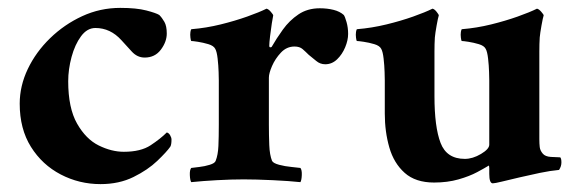

<svg xmlns="http://www.w3.org/2000/svg" viewBox="-20 -458 1466 487"><path d="M403 -373Q403 -352 388 -332Q373 -312 347 -312Q328 -312 314 -327.5Q300 -343 288 -356Q260 -387 222 -387Q201 -387 185.5 -366Q170 -345 161.5 -313.5Q153 -282 153 -252Q153 -184 175.5 -144.5Q198 -105 230.5 -89Q263 -73 294 -73Q337 -73 362 -89.5Q387 -106 403 -122Q408 -121 411.5 -115Q415 -109 415 -104Q415 -91 412 -86Q403 -73 379 -50Q355 -27 318.5 -9Q282 9 235 9Q181 9 134 -15.5Q87 -40 58.5 -85.5Q30 -131 30 -195Q30 -240 50.5 -283Q71 -326 107 -361Q143 -396 188.5 -417Q234 -438 285 -438Q326 -438 351 -431.5Q376 -425 384 -420Q391 -413 397 -402.5Q403 -392 403 -373Z M791 -437Q810 -437 826 -433Q842 -429 852 -420Q855 -416 859 -402Q863 -388 863 -372Q863 -356 855.5 -338Q848 -320 835 -307.5Q822 -295 805 -295Q792 -295 782 -303.5Q772 -312 763 -319Q755 -327 747.5 -333.5Q740 -340 727 -340Q707 -340 692.5 -324.5Q678 -309 670 -290.5Q662 -272 662 -261V-142Q662 -115 663 -90Q664 -65 670 -50Q673 -44 688 -40Q703 -36 719.5 -34.5Q736 -33 742 -32Q746 -27 745.5 -14Q745 -1 742 4Q714 1 671.5 -1Q629 -3 598 -3Q567 -3 530.5 -1Q494 1 465 4Q462 -1 461.5 -14Q461 -27 465 -32Q472 -33 485.5 -34.5Q499 -36 512 -40Q525 -44 527 -50Q533 -65 534 -88Q535 -111 535 -142V-254Q535 -259 534.5 -275.5Q534 -292 532 -309.5Q530 -327 526 -334Q522 -342 508.5 -346Q495 -350 482 -352Q469 -354 465 -354Q464 -355 463 -362.5Q462 -370 463 -377Q464 -384 466 -384Q503 -387 539.5 -396Q576 -405 607 -416Q638 -427 656 -436Q661 -435 667 -428Q673 -421 673 -419Q672 -415 669.5 -399Q667 -383 665 -366Q663 -349 663 -342Q663 -338 665.5 -338Q668 -338 669 -339Q681 -360 697.5 -383Q714 -406 737 -421.5Q760 -437 791 -437Z M1221 -254Q1221 -259 1220.5 -275.5Q1220 -292 1218 -309.5Q1216 -327 1212 -334Q1208 -342 1194.5 -346Q1181 -350 1168 -352Q1155 -354 1151 -354Q1150 -355 1149 -362.5Q1148 -370 1149 -377Q1150 -384 1152 -384Q1189 -387 1225.5 -396Q1262 -405 1293 -416Q1324 -427 1342 -436Q1347 -435 1353 -428Q1359 -421 1359 -419Q1357 -413 1353.5 -393.5Q1350 -374 1349 -363Q1348 -347 1348 -327Q1348 -307 1348 -302V-105Q1348 -94 1349 -85Q1350 -76 1357 -68Q1363 -61 1377 -60Q1391 -59 1399 -59Q1400 -59 1401 -59Q1404 -56 1404 -46Q1404 -36 1398 -27Q1376 -25 1349.5 -19.5Q1323 -14 1297.5 -8Q1272 -2 1253.5 2.5Q1235 7 1230 7Q1221 7 1221 -17V-32Q1221 -34 1220.5 -36.5Q1220 -39 1218 -37Q1210 -32 1190.5 -21.5Q1171 -11 1143 -3Q1115 5 1081 5Q1034 5 1006.5 -19.5Q979 -44 967.5 -84Q956 -124 956 -170V-254Q956 -259 955.5 -275.5Q955 -292 953 -309.5Q951 -327 947 -334Q943 -342 929.5 -346Q916 -350 902.5 -352Q889 -354 885 -354Q884 -355 883 -362.5Q882 -370 883 -377Q884 -384 886 -384Q923 -387 960 -396Q997 -405 1028 -416Q1059 -427 1077 -436Q1082 -435 1087.5 -428Q1093 -421 1093 -419Q1091 -413 1087.5 -393.5Q1084 -374 1083 -363Q1082 -347 1082 -327Q1082 -307 1082 -302V-214Q1082 -136 1097.5 -95.5Q1113 -55 1159 -55Q1179 -55 1200 -67.5Q1221 -80 1221 -91Z"/></svg>

Font: Amiri
Style: Bold
Weight: 700
Designer: Khaled Hosny
Version: Version 0.113